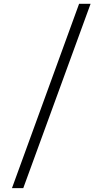

<svg xmlns="http://www.w3.org/2000/svg" viewBox="-20 -812 540 1011"><path d="M43 178.7 396.5 -792H457L102.5 178.7Z"/></svg>

Font: Gen Shin Gothic Monospace Normal
Style: Regular
Weight: 350
Designer: [Source Han Sans]
Ryoko NISHIZUKA  (kana & ideographs); Paul D. Hunt (Latin, Greek & Cyrillic); Wenlong ZHANG  (bopomofo
Version: Version 1.002.20150607